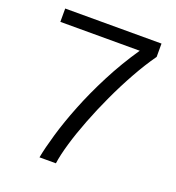

<svg xmlns="http://www.w3.org/2000/svg" viewBox="-131 -828 857 934"><g transform="rotate(20 297.0 -361.5)"><path d="M47.5 -723H546V-654Q506.5 -598.5 468 -529.5Q429.5 -460.5 395 -386.2Q360.5 -312 332.8 -240.2Q305 -168.5 286.8 -106.2Q268.5 -44 262.5 0H177.5Q187 -51 208.8 -125.5Q230.5 -200 265.5 -288.2Q300.5 -376.5 348.8 -470.2Q397 -564 458.5 -654H47.5Z"/></g></svg>

Font: Public Sans Light
Style: Regular
Weight: 300
Designer: The Public Sans Project Authors: Dan O. Williams and USWDS (Libre Franklin designed by Pablo Impallari and Rodrigo Fuenz
Version: Version 1.007